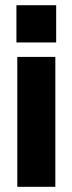

<svg xmlns="http://www.w3.org/2000/svg" viewBox="-20 -719 278 739"><path d="M43.2 -698.9V-555.6H196.2V-698.9ZM46.6 -500V0H193V-500Z"/></svg>

Font: Overused Grotesk Light
Style: Regular
Weight: 300
Designer: RandomMaerks
Version: Version 0.005